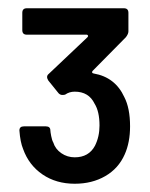

<svg xmlns="http://www.w3.org/2000/svg" viewBox="-20 -866 363 465"><path d="M36 -505Q29 -522 27 -550Q27 -560 38 -560H91Q102 -560 102 -550Q102 -547 104 -536.5Q106 -526 109 -521Q114 -505 128.5 -495Q143 -485 161 -485Q195 -485 210 -513Q221 -535 221 -562Q221 -596 209 -615Q195 -644 161 -644Q148 -644 138 -637Q136 -636 131 -636Q126 -636 122 -640L97 -671Q94 -676 94 -679Q94 -684 98 -687L192 -776Q194 -778 193 -780Q192 -782 190 -782H45Q34 -782 34 -793V-835Q34 -846 45 -846H280Q291 -846 291 -835V-790Q291 -784 285 -776L204 -694Q201 -689 207 -688Q259 -679 281 -631Q295 -604 295 -560Q295 -521 282 -492Q267 -458 235 -439.5Q203 -421 161 -421Q116 -421 83 -443.5Q50 -466 36 -505Z"/></svg>

Font: Barlow GEO Semi Bold
Style: Regular
Weight: 600
Designer: Jeremy Tribby
Foundry: Tribby Type
Version: Version 1.408